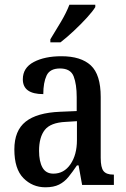

<svg xmlns="http://www.w3.org/2000/svg" viewBox="-20 -786 537 816"><path d="M173 10Q118 10 79.5 -29Q41 -68 41 -151Q41 -231 89 -269Q137 -307 235 -311L306 -314V-373Q306 -428 293 -461.5Q280 -495 235 -495Q192 -495 178 -465Q164 -435 164 -386Q77 -386 77 -449Q77 -498 123.5 -522.5Q170 -547 241 -547Q324 -547 366 -508Q408 -469 408 -374V-115Q408 -74 420 -59Q432 -44 461 -44H464V0H329L314 -83H307Q288 -55 271 -34Q254 -13 231 -1.5Q208 10 173 10ZM207 -48Q252 -48 279.5 -88Q307 -128 307 -191V-271L259 -268Q195 -265 170.5 -234Q146 -203 146 -145Q146 -100 160.5 -74Q175 -48 207 -48ZM194 -619Q215 -653 238.5 -692.5Q262 -732 275 -766H385V-756Q375 -739 349.5 -711Q324 -683 293.5 -654.5Q263 -626 237 -606H194Z"/></svg>

Font: Noto Serif Tamil Condensed Medium
Style: Regular
Weight: 500
Width: 3
Designer: Indian Type Foundry, Tom Grace, and the Monotype Design Team
Foundry: Monotype Imaging Inc.
Version: Version 2.004; ttfautohint (v1.8.4.7-5d5b)